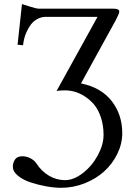

<svg xmlns="http://www.w3.org/2000/svg" viewBox="-20 -687 648 918"><path d="M167.5 -645.5H522.5Q550.3 -645.5 550.3 -631.8Q550.3 -622.1 533.7 -590.8L367.2 -288.1Q463.9 -268.6 514.2 -203.6Q564.5 -138.7 564.5 -50.8Q564.5 0.5 541 48.6Q517.6 96.7 478.3 132.3Q439 168 384.8 189.5Q330.6 210.9 272 210.9Q240.2 210.9 201.9 204.1Q163.6 197.3 127 185.3Q90.3 173.3 65.9 153.3Q41.5 133.3 41.5 110.4Q41.5 89.8 52.2 75Q63 60.1 86.4 60.1Q106.4 60.1 125.5 69.8Q144.5 79.6 154.3 94.7Q178.2 131.8 214.1 153.1Q250 174.3 291 174.3Q333 174.3 376.7 140.1Q420.4 106 447.8 55.2Q475.1 4.4 475.1 -42Q475.1 -87.4 462.6 -125Q450.2 -162.6 430.7 -186Q411.1 -209.5 386.2 -225.6Q361.3 -241.7 337.6 -248.3Q314 -254.9 292 -254.9Q265.1 -254.9 250.5 -252L446.3 -606.4H197.3Q176.3 -606 158.2 -595.9Q140.1 -585.9 128.7 -571Q117.2 -556.2 108.4 -537.4Q99.6 -518.6 95.7 -502Q91.8 -485.4 90.3 -470.7L64 -473.1L85 -667.5Q91.3 -666 122.3 -655.8Q153.3 -645.5 167.5 -645.5Z"/></svg>

Font: Libertinage
Style: b
Weight: 400
Designer: OSP
Foundry: OSP
Version: Version 1.0; 2008; OFL relea